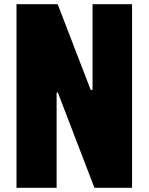

<svg xmlns="http://www.w3.org/2000/svg" viewBox="-20 -826 712 919"><path d="M59 73V-806H256L414 -396H423V-806H612V73H432L257 -383H251V73Z"/></svg>

Font: Farlight84_Sys_V01
Style: Bold
Weight: 700
Designer: Monotype Design Team, Nadine Chahine and Nizar Qandah
Foundry: Monotype Imaging Inc.
Version: Version 2.004;October 31, 2024;FontCreator 14.0.0.2814 64-bi